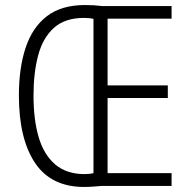

<svg xmlns="http://www.w3.org/2000/svg" viewBox="-20 -738 752 762"><path d="M317 -718Q338 -718 353.5 -717Q369 -716 385 -714H661V-664H407V-399H646V-349H407V-51H661V0H383Q368 1 351 2.5Q334 4 314 4Q183 4 119 -91.5Q55 -187 55 -359Q55 -469 82 -549.5Q109 -630 166.5 -674Q224 -718 317 -718ZM314 -667Q238 -667 194 -627.5Q150 -588 131.5 -518.5Q113 -449 113 -359Q113 -263 133.5 -193.5Q154 -124 199 -85.5Q244 -47 316 -47Q336 -47 351 -51V-663Q336 -667 314 -667Z"/></svg>

Font: Noto Sans Khmer UI Condensed Light
Style: Regular
Weight: 300
Width: 3
Designer: Danh Hong and the Monotype Design Team
Foundry: Monotype Imaging Inc.
Version: Version 2.002; ttfautohint (v1.8.4.7-5d5b)